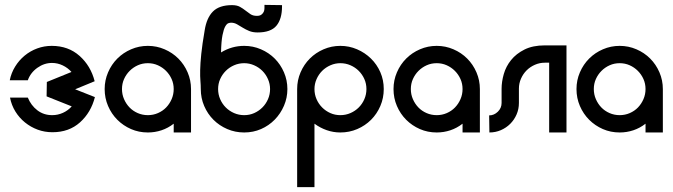

<svg xmlns="http://www.w3.org/2000/svg" viewBox="-20 -543 2757 787"><path d="M172 -207 273 -248Q258 -265 237 -275Q216 -285 193 -285Q161 -285 133 -265Q105 -245 94 -214H20Q26 -244 42 -270Q58 -296 81 -315Q104 -334 132.5 -344.5Q161 -355 192 -355Q260 -355 306 -314Q352 -273 368 -210L288 -177L369 -145Q353 -82 308 -41.5Q263 -1 195 -1Q163 -1 134.5 -11.5Q106 -22 82.5 -41Q59 -60 43 -86Q27 -112 21 -143H94Q107 -111 133 -91Q159 -71 194 -71Q217 -71 238 -80.5Q259 -90 274 -107L171 -148Z M586 -355Q622 -355 654.5 -341Q687 -327 711 -303Q735 -279 749 -246.5Q763 -214 763 -178V0H692V-36Q669 -18 642 -9Q615 0 586 0Q549 0 517 -14Q485 -28 461 -52Q437 -76 423 -108.5Q409 -141 409 -178Q409 -214 423 -246.5Q437 -279 461 -303Q485 -327 517.5 -341Q550 -355 586 -355ZM586 -284Q564 -284 545 -275.5Q526 -267 511.5 -252.5Q497 -238 488.5 -219Q480 -200 480 -178Q480 -156 488.5 -136.5Q497 -117 511 -102.5Q525 -88 544.5 -79.5Q564 -71 586 -71Q608 -71 627.5 -79.5Q647 -88 661 -102.5Q675 -117 683.5 -136.5Q692 -156 692 -178Q692 -200 683.5 -219Q675 -238 660.5 -252.5Q646 -267 627 -275.5Q608 -284 586 -284Z M819 -419Q827 -470 853 -496Q879 -522 931 -522Q951 -522 963.5 -515Q976 -508 986 -500Q996 -492 1006.5 -485Q1017 -478 1033 -478Q1045 -478 1051.5 -483Q1058 -488 1061 -494.5Q1064 -501 1064 -509Q1064 -517 1064 -523L1136 -522V-517Q1136 -465 1113 -437.5Q1090 -410 1036 -410Q1016 -410 1001.5 -416Q987 -422 975 -429.5Q963 -437 951.5 -443.5Q940 -450 927 -450Q923 -450 916.5 -448Q910 -446 903.5 -435Q897 -424 892 -399Q887 -374 886 -328Q930 -355 981 -355Q1017 -355 1049.5 -341Q1082 -327 1106 -303Q1130 -279 1144 -246.5Q1158 -214 1158 -178Q1158 -142 1144 -109.5Q1130 -77 1106 -52.5Q1082 -28 1050 -14Q1018 0 981 0Q944 0 911.5 -14Q879 -28 855 -52Q831 -76 817 -108.5Q803 -141 803 -178Q803 -194 801.5 -211.5Q800 -229 800.5 -256Q801 -283 805 -322Q809 -361 819 -419ZM981 -284Q959 -284 939.5 -275.5Q920 -267 905.5 -252.5Q891 -238 882.5 -219Q874 -200 874 -178Q874 -156 882.5 -136.5Q891 -117 905.5 -102.5Q920 -88 939.5 -79.5Q959 -71 981 -71Q1003 -71 1022 -79.5Q1041 -88 1055.5 -102.5Q1070 -117 1078.5 -136.5Q1087 -156 1087 -178Q1087 -199 1078.5 -218.5Q1070 -238 1055.5 -252.5Q1041 -267 1021.5 -275.5Q1002 -284 981 -284Z M1375 0Q1346 0 1319 -9.5Q1292 -19 1269 -36V224H1198V-178Q1198 -214 1212 -246.5Q1226 -279 1250 -303Q1274 -327 1306.5 -341Q1339 -355 1375 -355Q1411 -355 1443.5 -341Q1476 -327 1500.5 -303Q1525 -279 1539 -247Q1553 -215 1553 -178Q1553 -141 1539 -108.5Q1525 -76 1501 -52Q1477 -28 1444.5 -14Q1412 0 1375 0ZM1375 -71Q1397 -71 1416.5 -79.5Q1436 -88 1450.5 -102.5Q1465 -117 1473.5 -136.5Q1482 -156 1482 -178Q1482 -200 1473.5 -219Q1465 -238 1450.5 -252.5Q1436 -267 1416.5 -275.5Q1397 -284 1375 -284Q1354 -284 1334.5 -275.5Q1315 -267 1300.5 -252.5Q1286 -238 1277.5 -218.5Q1269 -199 1269 -178Q1269 -156 1277.5 -136.5Q1286 -117 1300.5 -102.5Q1315 -88 1334 -79.5Q1353 -71 1375 -71Z M1770 -355Q1806 -355 1838.5 -341Q1871 -327 1895 -303Q1919 -279 1933 -246.5Q1947 -214 1947 -178V0H1876V-36Q1853 -18 1826 -9Q1799 0 1770 0Q1733 0 1701 -14Q1669 -28 1645 -52Q1621 -76 1607 -108.5Q1593 -141 1593 -178Q1593 -214 1607 -246.5Q1621 -279 1645 -303Q1669 -327 1701.5 -341Q1734 -355 1770 -355ZM1770 -284Q1748 -284 1729 -275.5Q1710 -267 1695.5 -252.5Q1681 -238 1672.5 -219Q1664 -200 1664 -178Q1664 -156 1672.5 -136.5Q1681 -117 1695 -102.5Q1709 -88 1728.5 -79.5Q1748 -71 1770 -71Q1792 -71 1811.5 -79.5Q1831 -88 1845 -102.5Q1859 -117 1867.5 -136.5Q1876 -156 1876 -178Q1876 -200 1867.5 -219Q1859 -238 1844.5 -252.5Q1830 -267 1811 -275.5Q1792 -284 1770 -284Z M1985 -70Q2005 -70 2020.5 -85Q2036 -100 2036 -121V-179Q2036 -208 2045 -239.5Q2054 -271 2075 -297Q2096 -323 2130 -340Q2164 -357 2213 -357H2302V0H2231V-286H2213Q2192 -286 2172.5 -277.5Q2153 -269 2138.5 -254.5Q2124 -240 2115.5 -220.5Q2107 -201 2107 -180V-121Q2107 -96 2097.5 -74Q2088 -52 2071.5 -35.5Q2055 -19 2033 -9.5Q2011 0 1986 0Z M2520 -355Q2556 -355 2588.5 -341Q2621 -327 2645 -303Q2669 -279 2683 -246.5Q2697 -214 2697 -178V0H2626V-36Q2603 -18 2576 -9Q2549 0 2520 0Q2483 0 2451 -14Q2419 -28 2395 -52Q2371 -76 2357 -108.5Q2343 -141 2343 -178Q2343 -214 2357 -246.5Q2371 -279 2395 -303Q2419 -327 2451.5 -341Q2484 -355 2520 -355ZM2520 -284Q2498 -284 2479 -275.5Q2460 -267 2445.5 -252.5Q2431 -238 2422.5 -219Q2414 -200 2414 -178Q2414 -156 2422.5 -136.5Q2431 -117 2445 -102.5Q2459 -88 2478.5 -79.5Q2498 -71 2520 -71Q2542 -71 2561.5 -79.5Q2581 -88 2595 -102.5Q2609 -117 2617.5 -136.5Q2626 -156 2626 -178Q2626 -200 2617.5 -219Q2609 -238 2594.5 -252.5Q2580 -267 2561 -275.5Q2542 -284 2520 -284Z"/></svg>

Font: Googee
Style: Regular
Weight: 400
Designer: Peter Wiegel
Foundry: CATFonts Peter Wiegel
Version: 1.000